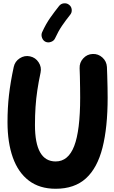

<svg xmlns="http://www.w3.org/2000/svg" viewBox="-20 -1078 699 1174"><path d="M163.6 -733.4Q197.3 -726.1 216.3 -696.8Q235.4 -667.5 228 -633.8Q215.8 -576.7 208.3 -526.1Q200.7 -475.6 197.3 -424.3Q193.8 -373 193.8 -313.5Q193.8 -90.8 320.3 -90.8Q397.5 -90.8 433.8 -185.3Q470.2 -279.8 470.2 -481Q470.2 -506.3 469.7 -541.7Q469.2 -577.1 468.5 -610.1Q467.8 -643.1 466.8 -660.6Q465.3 -695.3 488.8 -720.9Q512.2 -746.6 546.4 -748Q580.6 -749.5 606.2 -726.3Q631.8 -703.1 633.8 -668.5Q634.8 -649.9 635.7 -615.7Q636.7 -581.5 637.5 -544.7Q638.2 -507.8 638.2 -481Q638.2 -299.3 606.7 -175Q575.2 -50.8 505.4 12.7Q435.5 76.2 320.3 76.2Q222.2 76.2 156.7 26.6Q91.3 -22.9 58.6 -114.5Q25.9 -206.1 25.9 -331.1Q25.9 -418 34.9 -496.8Q43.9 -575.7 64 -668.9Q71.3 -702.6 100.8 -721.7Q130.4 -740.7 163.6 -733.4ZM402.3 -1048.8Q416.5 -1038.1 418.5 -1019.8Q420.4 -1001.5 409.2 -987.8Q381.8 -953.6 359.4 -920.7Q336.9 -887.7 316.9 -844.2Q310.1 -828.6 292.2 -822Q274.4 -815.4 258.8 -822.3Q243.7 -829.1 237.1 -846.7Q230.5 -864.3 237.3 -880.4Q260.3 -931.2 287.1 -969.2Q314 -1007.3 341.3 -1041.5Q352.5 -1055.7 370.6 -1057.6Q388.7 -1059.6 402.3 -1048.8Z"/></svg>

Font: Mikhak Black
Style: Regular
Weight: 900
Designer: Amin Abedi
Version: Version 3.3